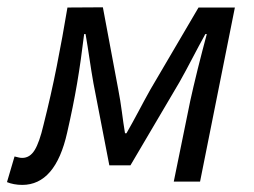

<svg xmlns="http://www.w3.org/2000/svg" viewBox="-46 -507 709 536"><path d="M16.1 9.2Q4.3 9.2 -6.9 7.1Q-18 5 -26.5 1.4L-5.4 -70.2Q-0.4 -69.2 4.9 -67.7Q10.1 -66.2 16.1 -66.2Q37.3 -66.2 50.6 -87.7Q64 -109.2 75.5 -158.5Q96.5 -241.4 112.5 -322.4Q128.6 -403.5 142.3 -486L241.2 -486.6L284.3 -256.4Q290.1 -226.4 294.2 -195.2Q298.2 -164 303 -134.9H307Q323.9 -164.4 340.4 -195.5Q356.8 -226.6 373.9 -257.2L508.2 -486H609.7L512.5 0H439.1L485.2 -225.8Q488.8 -242.4 494.2 -265.4Q499.5 -288.3 506 -314.4Q512.4 -340.4 519.1 -365.8Q525.7 -391.1 531.3 -411.9H527.3Q509.1 -379 491.1 -344.5Q473.2 -310.1 455.3 -278.2L318.2 -45.5H259.2L214.9 -274.5Q208.9 -308.6 203.9 -342.7Q198.9 -376.8 192.9 -411.9H188.9Q179.9 -336.9 169.1 -273.5Q158.3 -210.1 141.6 -137.3Q125.2 -63.8 93.7 -27.3Q62.2 9.2 16.1 9.2Z"/></svg>

Font: Source Sans 3
Style: Italic
Weight: 200
Italic angle: -11°
Designer: Paul D. Hunt
Foundry: Adobe
Version: Version 3.046;hotconv 1.0.118;makeotfexe 2.5.65603